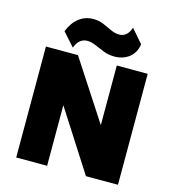

<svg xmlns="http://www.w3.org/2000/svg" viewBox="-134 -1059 1062 1170"><g transform="rotate(15 397.5 -474.0)"><path d="M76.5 0V-700H278.5L523.5 -324V-700H718.5V0H516.5L271.5 -382V0ZM236.5 -736 161.5 -820Q185 -878 224 -907.5Q263 -937 312.5 -937Q349 -937 378.5 -924.2Q408 -911.5 434.5 -898.8Q461 -886 488.5 -886Q512 -886 530.2 -900.5Q548.5 -915 559.5 -948L633.5 -863Q624 -806 585.5 -777.5Q547 -749 494.5 -749Q457.5 -749 425.8 -761.5Q394 -774 365.8 -786.5Q337.5 -799 311.5 -799Q287.5 -799 268 -784Q248.5 -769 236.5 -736Z"/></g></svg>

Font: Geologica Cursive Black
Style: Regular
Weight: 900
Designer: Sindre Bremnes, Frode Helland
Foundry: Monokrom Skriftforlag AS
Version: Version 1.010;gftools[0.9.28]